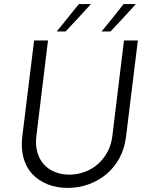

<svg xmlns="http://www.w3.org/2000/svg" viewBox="-20 -912 734 940"><path d="M312 8Q258 8 213.5 -9.5Q169 -27 139 -59Q109 -91 95.5 -137.5Q82 -184 89 -243L147 -714H215L158 -246Q153 -203 162.5 -168Q172 -133 193.5 -108.5Q215 -84 247.5 -70.5Q280 -57 320 -57Q359 -57 395 -70.5Q431 -84 459 -108.5Q487 -133 506 -168Q525 -203 530 -246L587 -714H655L597 -243Q590 -184 564.5 -137.5Q539 -91 500.5 -59Q462 -27 413.5 -9.5Q365 8 312 8ZM477 -758Q505 -791 531.5 -824.5Q558 -858 585 -892H645Q614 -858 583.5 -824.5Q553 -791 521 -758ZM258 -758 366 -892H425Q394 -858 363.5 -824.5Q333 -791 301 -758Z"/></svg>

Font: Josefin Sans
Style: Italic
Weight: 400
Italic angle: -7.5°
Designer: Santiago Orozco
Foundry: Typemade